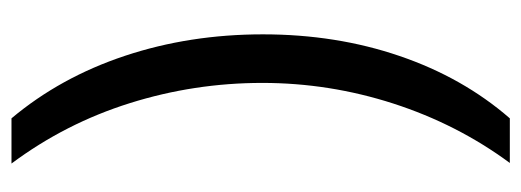

<svg xmlns="http://www.w3.org/2000/svg" viewBox="-308 -446 912 336"><g transform="rotate(-90 148.0 -278.0)"><path d="M255.9 -273.9Q255.9 -145.5 218 -34.7Q180.2 76.2 108.9 158.2H30.8Q98.6 66.4 134.8 -45.7Q170.9 -157.7 170.9 -274.9Q170.9 -394 135.5 -506.8Q100.1 -619.6 29.8 -713.9H108.9Q180.7 -628.4 218.3 -515.4Q255.9 -402.3 255.9 -273.9Z"/></g></svg>

Font: f0_46894 
Style: Regular
Weight: 400
Foundry: Ascender Corporation
Version: Version 1.10